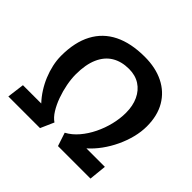

<svg xmlns="http://www.w3.org/2000/svg" viewBox="-176 -958 1162 1162"><g transform="rotate(45 405.0 -377.0)"><path d="M302.8 0H31.8L46.1 -110.6H202.8Q175.9 -139 154 -173.4Q132 -207.8 116.3 -245.8Q100.6 -283.8 92 -323Q83.4 -362.2 83.4 -400Q83.4 -516.3 125.4 -595.1Q167.3 -673.9 248.2 -713.9Q329.1 -753.8 446.4 -753.8Q539.5 -753.8 608.5 -719.4Q677.4 -685 715.2 -620.3Q752.9 -555.7 752.9 -464.7Q752.9 -418.1 740.5 -369Q728.1 -320 705.9 -273Q683.8 -226 653.7 -184.6Q623.5 -143.2 588.1 -111.8H746.1L734.8 0H456.6L428.2 -85.9Q468.3 -107.3 500.8 -145.6Q533.4 -183.8 556.8 -231.9Q580.3 -280.1 592.9 -332Q605.5 -383.9 605.5 -433Q605.5 -493.2 584.3 -538.6Q563.2 -583.9 524.2 -609.2Q485.1 -634.5 430.7 -634.5Q366.7 -634.5 320.7 -606.7Q274.8 -578.9 250.2 -522.9Q225.5 -467 225.5 -383Q225.5 -344.9 233.9 -300.4Q242.4 -255.9 257.8 -213.1Q273.3 -170.2 294.3 -136.4Q315.3 -102.7 340.6 -85.9Z"/></g></svg>

Font: Merriweather Sans Variable Regular
Style: Italic
Weight: 300
Italic angle: -8°
Designer: Eben Sorkin
Foundry: Eben Sorkin
Version: Version 2.001